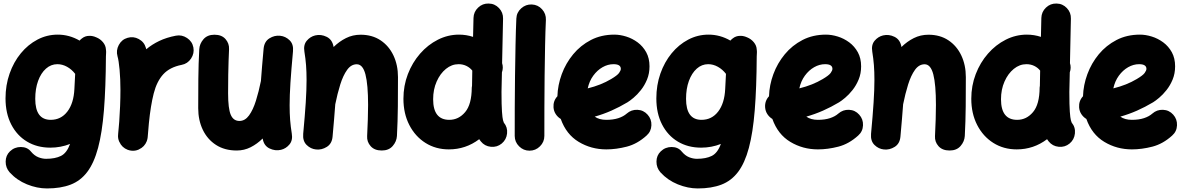

<svg xmlns="http://www.w3.org/2000/svg" viewBox="-20 -768 6688 1085"><path d="M484.4 -565.4Q487.8 -565.4 491.2 -565.4Q495.6 -564.9 500 -564.5Q512.2 -562.5 523.9 -557.1Q546.9 -547.9 562.3 -529.1Q577.6 -510.3 578.6 -488.3Q580.1 -479 579.6 -470.2L578.6 -448.7Q577.6 -272.5 567.4 -145.3Q557.1 -18.1 534.2 67.6Q511.2 153.3 473.1 203.6Q435.1 253.9 378.9 275.4Q322.8 296.9 245.6 296.9Q189.5 296.9 132.3 273.7Q75.2 250.5 34.7 206.1Q11.7 180.2 12 145.3Q12.2 110.4 36.1 87.4Q62 62.5 98.1 62.7Q134.3 63 154.8 88.4Q173.8 111.3 196.3 120.4Q218.8 129.4 240.7 129.4Q292 129.4 324.7 113Q357.4 96.7 376 45.4Q323.2 66.4 264.2 66.4Q189.9 66.4 132.8 32.2Q75.7 -2 43.5 -64.7Q11.2 -127.4 11.2 -211.9Q11.2 -286.6 34.2 -352.1Q57.1 -417.5 97.7 -466.8Q138.2 -516.1 191.7 -544.2Q245.1 -572.3 306.2 -572.3Q371.6 -572.3 429.7 -538.6Q435.5 -545.4 442.9 -550.8Q460.9 -565.4 484.4 -565.4ZM266.6 -90.8Q324.7 -90.8 360.6 -137.5Q396.5 -184.1 400.4 -265.1L404.8 -350.6Q385.3 -376 358.9 -390.6Q332.5 -405.3 304.2 -405.3Q268.1 -405.3 239.7 -380.1Q211.4 -355 195.3 -310.8Q179.2 -266.6 179.2 -209.5Q179.2 -90.8 266.6 -90.8Z M722.7 83.5Q712.9 82.5 703.6 79.1Q703.6 79.1 703.1 79.1Q702.6 78.6 701.7 78.6Q668.9 65.9 654.8 34.2Q654.8 34.2 654.3 34.2Q654.3 33.7 653.8 32.7Q645 13.2 647.5 -8.3Q647.9 -11.2 647.9 -14.6Q649.4 -30.8 650.9 -47.6Q652.3 -64.5 653.8 -81.1Q656.7 -122.6 658.7 -168.7Q660.6 -214.8 660.6 -259.8Q660.6 -320.8 655.8 -373.8Q650.9 -426.8 644 -450.2Q634.8 -482.9 651.4 -513.9Q668 -544.9 700.7 -554.2Q733.4 -564 764.2 -547.4Q794.9 -530.8 804.2 -498Q805.7 -493.7 806.6 -489.7Q838.4 -516.6 879.6 -536.4Q920.9 -556.2 974.1 -566.4Q1007.8 -572.8 1037.1 -553.2Q1066.4 -533.7 1072.8 -500Q1079.1 -466.3 1059.6 -437Q1040 -407.7 1006.3 -401.4Q939.5 -388.2 902.8 -348.4Q866.2 -308.6 848.6 -239.7Q831.1 -170.9 821.3 -71.3Q818.4 -28.3 814.5 8.3Q813.5 18.1 810.1 27.3Q810.1 27.3 810.1 27.8Q809.6 28.3 809.6 29.3Q796.9 62 765.1 76.2Q765.1 76.2 765.1 76.7Q764.6 76.7 763.7 77.1Q744.1 85.9 722.7 83.5Z M1635.7 -477.5Q1626 -373 1621.3 -300.5Q1616.7 -228 1616.7 -173.3Q1616.7 -127.4 1619.6 -89.6Q1622.6 -51.8 1628.9 -13.2Q1635.3 24.9 1615.7 48.3Q1596.2 71.8 1567.9 78.6Q1535.2 86.4 1502.9 70.8Q1470.7 55.2 1464.4 14.6Q1433.1 45.4 1396.5 64Q1359.9 82.5 1317.9 82.5Q1249.5 82.5 1200.7 51Q1151.9 19.5 1126 -34.7Q1100.1 -88.9 1100.1 -156.7Q1100.1 -236.3 1100.8 -321.8Q1101.6 -407.2 1106 -489.7Q1107.9 -521 1129.9 -546.4Q1151.9 -571.8 1191.9 -571.8Q1232.9 -571.8 1254.4 -547.1Q1275.9 -522.5 1274.4 -490.2Q1272.9 -457 1271.7 -423.1Q1270.5 -389.2 1269.8 -345.9Q1269 -302.7 1269 -240.7Q1269 -154.8 1283.9 -119.6Q1298.8 -84.5 1333 -84.5Q1364.7 -84.5 1387.5 -116Q1410.2 -147.5 1426.3 -199Q1442.4 -250.5 1454.6 -311V-312Q1457.5 -351.1 1461.2 -396Q1464.8 -440.9 1469.7 -493.2Q1473.6 -533.2 1502.4 -551.3Q1531.2 -569.3 1563 -565.9Q1593.3 -563 1616.5 -540.5Q1639.6 -518.1 1635.7 -477.5Z M1693.4 -11.7Q1703.1 -116.2 1707.8 -188.7Q1712.4 -261.2 1712.4 -315.9Q1712.4 -361.8 1709.5 -399.7Q1706.5 -437.5 1700.2 -476.1Q1693.8 -514.2 1713.4 -537.6Q1732.9 -561 1761.2 -567.9Q1793.9 -575.7 1826.2 -559.8Q1858.4 -543.9 1865.2 -502.4Q1897 -533.7 1935.1 -552.7Q1973.1 -571.8 2017.6 -571.8Q2083 -571.8 2130.4 -540.3Q2177.7 -508.8 2203.4 -454.6Q2229 -400.4 2229 -332.5Q2229 -252.9 2228.3 -167.5Q2227.5 -82 2223.1 0.5Q2221.2 31.7 2199.2 57.1Q2177.2 82.5 2137.2 82.5Q2096.2 82.5 2074.5 57.9Q2052.7 33.2 2054.7 1Q2057.1 -49.3 2058.6 -93.3Q2060.1 -137.2 2060.1 -174.8Q2060.1 -290 2045.2 -347.4Q2030.3 -404.8 1996.1 -404.8Q1964.4 -404.8 1941.7 -373.3Q1918.9 -341.8 1902.8 -290.3Q1886.7 -238.8 1874.5 -178.2V-177.2Q1871.6 -138.2 1867.9 -93.3Q1864.3 -48.3 1859.4 3.9Q1856 43.9 1826.9 62Q1797.9 80.1 1766.1 76.7Q1735.8 73.7 1712.9 51.3Q1689.9 28.8 1693.4 -11.7Z M2573.7 -572.3Q2615.2 -572.3 2653.3 -559.6L2655.8 -666.5Q2656.7 -701.2 2681.9 -725.1Q2707 -749 2741.2 -748Q2775.9 -747.6 2799.8 -722.4Q2823.7 -697.3 2822.8 -662.6L2817.4 -411.1Q2825.7 -385.7 2816.4 -358.9L2814 -248.5Q2814 -172.9 2816.7 -136.7Q2819.3 -100.6 2822.5 -89.1Q2825.7 -77.6 2827.1 -75.2Q2849.1 -48.8 2845.5 -13.9Q2841.8 21 2815.4 43Q2789.1 64.9 2753.9 61.5Q2718.8 58.1 2697.3 31.2Q2692.4 24.9 2688 18.6Q2611.8 76.2 2516.6 76.2Q2442.4 76.2 2384.3 39.6Q2326.2 2.9 2293 -61.8Q2259.8 -126.5 2259.8 -210Q2259.8 -283.7 2284.9 -349.1Q2310.1 -414.6 2354 -464.8Q2397.9 -515.1 2454.6 -543.7Q2511.2 -572.3 2573.7 -572.3ZM2427.7 -207Q2427.7 -90.8 2519 -90.8Q2571.8 -90.8 2608.6 -134.5Q2645.5 -178.2 2646 -272.9Q2646 -278.3 2647.5 -283.7L2648.9 -369.1Q2635.7 -385.7 2615.7 -395.5Q2595.7 -405.3 2571.3 -405.3Q2532.7 -405.3 2500 -378.7Q2467.3 -352.1 2447.5 -307.1Q2427.7 -262.2 2427.7 -207Z M2985.4 -742.7Q3020 -741.2 3043.2 -715.6Q3066.4 -689.9 3064.9 -655.3Q3062 -593.8 3060.3 -511.5Q3058.6 -429.2 3057.6 -338.4Q3056.6 -247.6 3056.4 -159.7Q3056.2 -71.8 3056.2 0Q3056.2 34.2 3031.5 58.8Q3006.8 83.5 2972.2 83.5Q2938 83.5 2913.3 58.8Q2888.7 34.2 2888.7 0Q2888.7 -72.3 2888.9 -160.2Q2889.2 -248 2890.4 -339.6Q2891.6 -431.2 2893.3 -514.9Q2895 -598.6 2897.9 -663.1Q2899.4 -697.8 2925.3 -720.9Q2951.2 -744.1 2985.4 -742.7Z M3633.8 -2Q3581.5 45.4 3521.7 60.8Q3461.9 76.2 3406.2 76.2Q3320.8 76.2 3250.2 33.7Q3179.7 -8.8 3148.9 -95.7Q3131.8 -106 3120.6 -123Q3109.4 -140.1 3107.9 -161.6Q3105.5 -197.8 3129.9 -224.1Q3131.8 -287.1 3154.5 -348.9Q3177.2 -410.6 3219 -461.2Q3260.7 -511.7 3319.3 -542Q3377.9 -572.3 3451.7 -572.3Q3483.9 -572.3 3518.6 -561.5Q3553.2 -550.8 3583.3 -528.6Q3613.3 -506.3 3631.8 -472.7Q3650.4 -439 3650.4 -393.1Q3650.4 -352.5 3636.5 -318.8Q3622.6 -285.2 3601.8 -259Q3581.1 -232.9 3560.3 -215.6Q3539.6 -198.2 3525.9 -189.9Q3481 -163.1 3435.1 -142.8Q3389.2 -122.6 3340.8 -108.9Q3366.2 -90.8 3406.2 -90.8Q3445.3 -90.8 3474.4 -100.3Q3503.4 -109.9 3521.5 -126Q3547.4 -148.9 3582 -147.5Q3616.7 -146 3639.6 -120.1Q3662.6 -94.7 3661.1 -59.8Q3659.7 -24.9 3633.8 -2ZM3446.8 -405.3Q3415 -405.3 3385 -388.2Q3355 -371.1 3332.5 -340.3Q3310.1 -309.6 3301.3 -268.6Q3376.5 -287.1 3433.6 -321.3Q3468.3 -341.8 3478.3 -355.7Q3488.3 -369.6 3488.3 -378.9Q3488.3 -405.3 3446.8 -405.3Z M4162.1 -565.4Q4165.5 -565.4 4168.9 -565.4Q4173.3 -564.9 4177.7 -564.5Q4189.9 -562.5 4201.7 -557.1Q4224.6 -547.9 4240 -529.1Q4255.4 -510.3 4256.3 -488.3Q4257.8 -479 4257.3 -470.2L4256.3 -448.7Q4255.4 -272.5 4245.1 -145.3Q4234.9 -18.1 4211.9 67.6Q4189 153.3 4150.9 203.6Q4112.8 253.9 4056.6 275.4Q4000.5 296.9 3923.3 296.9Q3867.2 296.9 3810.1 273.7Q3752.9 250.5 3712.4 206.1Q3689.5 180.2 3689.7 145.3Q3689.9 110.4 3713.9 87.4Q3739.7 62.5 3775.9 62.7Q3812 63 3832.5 88.4Q3851.6 111.3 3874 120.4Q3896.5 129.4 3918.5 129.4Q3969.7 129.4 4002.4 113Q4035.2 96.7 4053.7 45.4Q4001 66.4 3941.9 66.4Q3867.7 66.4 3810.5 32.2Q3753.4 -2 3721.2 -64.7Q3689 -127.4 3689 -211.9Q3689 -286.6 3711.9 -352.1Q3734.9 -417.5 3775.4 -466.8Q3815.9 -516.1 3869.4 -544.2Q3922.9 -572.3 3983.9 -572.3Q4049.3 -572.3 4107.4 -538.6Q4113.3 -545.4 4120.6 -550.8Q4138.7 -565.4 4162.1 -565.4ZM3944.3 -90.8Q4002.4 -90.8 4038.3 -137.5Q4074.2 -184.1 4078.1 -265.1L4082.5 -350.6Q4063 -376 4036.6 -390.6Q4010.3 -405.3 3981.9 -405.3Q3945.8 -405.3 3917.5 -380.1Q3889.2 -355 3873 -310.8Q3856.9 -266.6 3856.9 -209.5Q3856.9 -90.8 3944.3 -90.8Z M4829.6 -2Q4777.3 45.4 4717.5 60.8Q4657.7 76.2 4602.1 76.2Q4516.6 76.2 4446 33.7Q4375.5 -8.8 4344.7 -95.7Q4327.6 -106 4316.4 -123Q4305.2 -140.1 4303.7 -161.6Q4301.3 -197.8 4325.7 -224.1Q4327.6 -287.1 4350.3 -348.9Q4373 -410.6 4414.8 -461.2Q4456.5 -511.7 4515.1 -542Q4573.7 -572.3 4647.5 -572.3Q4679.7 -572.3 4714.4 -561.5Q4749 -550.8 4779.1 -528.6Q4809.1 -506.3 4827.6 -472.7Q4846.2 -439 4846.2 -393.1Q4846.2 -352.5 4832.3 -318.8Q4818.4 -285.2 4797.6 -259Q4776.9 -232.9 4756.1 -215.6Q4735.4 -198.2 4721.7 -189.9Q4676.8 -163.1 4630.9 -142.8Q4585 -122.6 4536.6 -108.9Q4562 -90.8 4602.1 -90.8Q4641.1 -90.8 4670.2 -100.3Q4699.2 -109.9 4717.3 -126Q4743.2 -148.9 4777.8 -147.5Q4812.5 -146 4835.4 -120.1Q4858.4 -94.7 4856.9 -59.8Q4855.5 -24.9 4829.6 -2ZM4642.6 -405.3Q4610.8 -405.3 4580.8 -388.2Q4550.8 -371.1 4528.3 -340.3Q4505.9 -309.6 4497.1 -268.6Q4572.3 -287.1 4629.4 -321.3Q4664.1 -341.8 4674.1 -355.7Q4684.1 -369.6 4684.1 -378.9Q4684.1 -405.3 4642.6 -405.3Z M4902.3 -11.7Q4912.1 -116.2 4916.7 -188.7Q4921.4 -261.2 4921.4 -315.9Q4921.4 -361.8 4918.5 -399.7Q4915.5 -437.5 4909.2 -476.1Q4902.8 -514.2 4922.4 -537.6Q4941.9 -561 4970.2 -567.9Q5002.9 -575.7 5035.2 -559.8Q5067.4 -543.9 5074.2 -502.4Q5106 -533.7 5144 -552.7Q5182.1 -571.8 5226.6 -571.8Q5292 -571.8 5339.4 -540.3Q5386.7 -508.8 5412.4 -454.6Q5438 -400.4 5438 -332.5Q5438 -252.9 5437.3 -167.5Q5436.5 -82 5432.1 0.5Q5430.2 31.7 5408.2 57.1Q5386.2 82.5 5346.2 82.5Q5305.2 82.5 5283.4 57.9Q5261.7 33.2 5263.7 1Q5266.1 -49.3 5267.6 -93.3Q5269 -137.2 5269 -174.8Q5269 -290 5254.2 -347.4Q5239.3 -404.8 5205.1 -404.8Q5173.3 -404.8 5150.6 -373.3Q5127.9 -341.8 5111.8 -290.3Q5095.7 -238.8 5083.5 -178.2V-177.2Q5080.6 -138.2 5076.9 -93.3Q5073.2 -48.3 5068.4 3.9Q5064.9 43.9 5035.9 62Q5006.8 80.1 4975.1 76.7Q4944.8 73.7 4921.9 51.3Q4898.9 28.8 4902.3 -11.7Z M5782.7 -572.3Q5824.2 -572.3 5862.3 -559.6L5864.7 -666.5Q5865.7 -701.2 5890.9 -725.1Q5916 -749 5950.2 -748Q5984.9 -747.6 6008.8 -722.4Q6032.7 -697.3 6031.7 -662.6L6026.4 -411.1Q6034.7 -385.7 6025.4 -358.9L6022.9 -248.5Q6022.9 -172.9 6025.6 -136.7Q6028.3 -100.6 6031.5 -89.1Q6034.7 -77.6 6036.1 -75.2Q6058.1 -48.8 6054.4 -13.9Q6050.8 21 6024.4 43Q5998 64.9 5962.9 61.5Q5927.7 58.1 5906.2 31.2Q5901.4 24.9 5897 18.6Q5820.8 76.2 5725.6 76.2Q5651.4 76.2 5593.3 39.6Q5535.2 2.9 5502 -61.8Q5468.8 -126.5 5468.8 -210Q5468.8 -283.7 5493.9 -349.1Q5519 -414.6 5563 -464.8Q5606.9 -515.1 5663.6 -543.7Q5720.2 -572.3 5782.7 -572.3ZM5636.7 -207Q5636.7 -90.8 5728 -90.8Q5780.8 -90.8 5817.6 -134.5Q5854.5 -178.2 5855 -272.9Q5855 -278.3 5856.4 -283.7L5857.9 -369.1Q5844.7 -385.7 5824.7 -395.5Q5804.7 -405.3 5780.3 -405.3Q5741.7 -405.3 5709 -378.7Q5676.3 -352.1 5656.5 -307.1Q5636.7 -262.2 5636.7 -207Z M6604 -2Q6551.8 45.4 6491.9 60.8Q6432.1 76.2 6376.5 76.2Q6291 76.2 6220.5 33.7Q6149.9 -8.8 6119.1 -95.7Q6102.1 -106 6090.8 -123Q6079.6 -140.1 6078.1 -161.6Q6075.7 -197.8 6100.1 -224.1Q6102.1 -287.1 6124.8 -348.9Q6147.5 -410.6 6189.2 -461.2Q6231 -511.7 6289.6 -542Q6348.1 -572.3 6421.9 -572.3Q6454.1 -572.3 6488.8 -561.5Q6523.4 -550.8 6553.5 -528.6Q6583.5 -506.3 6602.1 -472.7Q6620.6 -439 6620.6 -393.1Q6620.6 -352.5 6606.7 -318.8Q6592.8 -285.2 6572 -259Q6551.3 -232.9 6530.5 -215.6Q6509.8 -198.2 6496.1 -189.9Q6451.2 -163.1 6405.3 -142.8Q6359.4 -122.6 6311 -108.9Q6336.4 -90.8 6376.5 -90.8Q6415.5 -90.8 6444.6 -100.3Q6473.6 -109.9 6491.7 -126Q6517.6 -148.9 6552.2 -147.5Q6586.9 -146 6609.9 -120.1Q6632.8 -94.7 6631.3 -59.8Q6629.9 -24.9 6604 -2ZM6417 -405.3Q6385.3 -405.3 6355.2 -388.2Q6325.2 -371.1 6302.7 -340.3Q6280.3 -309.6 6271.5 -268.6Q6346.7 -287.1 6403.8 -321.3Q6438.5 -341.8 6448.5 -355.7Q6458.5 -369.6 6458.5 -378.9Q6458.5 -405.3 6417 -405.3Z"/></svg>

Font: Mikhak-DS2-FD Black
Style: Regular
Weight: 900
Designer: Amin Abedi
Version: Version 3.2